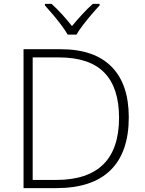

<svg xmlns="http://www.w3.org/2000/svg" viewBox="-20 -967 745 987"><path d="M642 -364Q642 -184 548 -92Q454 0 270 0H101V-714H292Q464 -714 553 -624.5Q642 -535 642 -364ZM592 -362Q592 -516 516 -594Q440 -672 281 -672H148V-42H268Q592 -42 592 -362ZM328 -789Q316 -810 295.5 -837.5Q275 -865 252 -892Q229 -919 211 -939V-947H245Q272 -923 300 -892Q328 -861 350 -833Q373 -861 401.5 -892Q430 -923 457 -947H492V-939Q473 -919 450 -892Q427 -865 406 -837.5Q385 -810 373 -789Z"/></svg>

Font: Noto Sans Thaana ExtraLight
Style: Regular
Weight: 200
Designer: David Williams
Foundry: Google Inc.
Version: Version 3.001; ttfautohint (v1.8.4.7-5d5b)